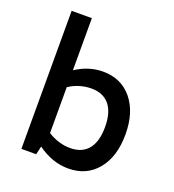

<svg xmlns="http://www.w3.org/2000/svg" viewBox="-132 -813 843 928"><g transform="rotate(20 290.0 -349.0)"><path d="M322 12Q240 12 164 -43L154 0H78V-710H182V-442Q215 -464 250.5 -475Q286 -486 322 -486Q416 -486 471.5 -418.5Q527 -351 527 -237Q527 -123 471.5 -55.5Q416 12 322 12ZM297 -84Q358 -84 390 -123Q422 -162 422 -237Q422 -312 390 -351Q358 -390 297 -390Q268 -390 238.5 -381.5Q209 -373 182 -355V-119Q209 -102 238.5 -93Q268 -84 297 -84Z"/></g></svg>

Font: Sometype Mono SemiBold
Style: Regular
Weight: 600
Designer: Ryoichi Tsunekawa
Foundry: Dharma Type
Version: Version 1.001